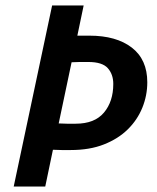

<svg xmlns="http://www.w3.org/2000/svg" viewBox="-20 -680 573 700"><path d="M262 -550H306Q404 -550 460.5 -506.5Q517 -463 517 -380Q517 -332 499 -287.5Q481 -243 446 -208.5Q411 -174 359 -153.5Q307 -133 238 -133Q221 -133 204.5 -133Q188 -133 173 -134L145 0H30L170 -660H285ZM302 -454Q286 -454 271 -454Q256 -454 241 -453L194 -230Q208 -229 223.5 -229Q239 -229 256 -229Q325 -229 359 -269.5Q393 -310 393 -374Q393 -409 373 -431.5Q353 -454 302 -454Z"/></svg>

Font: Quattrocento Sans
Style: Bold Italic
Weight: 700
Designer: Pablo Impallari
Foundry: Pablo Impallari, Igino Marini, Brenda Gallo
Version: Version 2.000